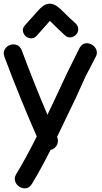

<svg xmlns="http://www.w3.org/2000/svg" viewBox="-33 -774 552 1044"><path d="M141 225Q189 146 242 41Q247 40 252 38Q271 29 278.5 10Q286 -9 278 -28L277 -29L379 -241Q379 -242 431 -356L486 -462Q498 -483 491.5 -501.5Q485 -520 468 -530.5Q451 -541 432 -538.5Q413 -536 400 -514Q335 -385 305 -320L289 -285L225 -150Q156 -311 85 -501Q75 -524 57 -530Q39 -536 20.5 -529Q2 -522 -7.5 -505Q-17 -488 -9 -465Q80 -229 167 -32Q108 86 55 173Q43 194 49.5 212.5Q56 231 73 241.5Q90 252 109 249.5Q128 247 141 225ZM167 -580 237 -659 239 -660 245 -654Q292 -607 321 -581Q337 -568 353.5 -571Q370 -574 381 -586Q392 -598 392.5 -615Q393 -632 378 -647Q351 -670 306 -715Q290 -731 281 -737Q262 -752 242 -754Q220 -755 199 -740Q188 -732 174 -716L104 -638Q89 -622 91.5 -605.5Q94 -589 106.5 -577.5Q119 -566 136 -565.5Q153 -565 167 -580Z"/></svg>

Font: Balsamiq Sans
Style: Regular
Weight: 400
Designer: Michael Angeles
Foundry: Balsamiq SRL
Version: Version 1.020; ttfautohint (v1.8.4.7-5d5b);gftools[0.9.26]